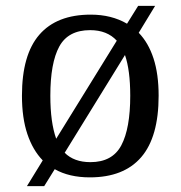

<svg xmlns="http://www.w3.org/2000/svg" viewBox="-20 -596 617 656"><path d="M126 -48Q92 -83 73.5 -138Q55 -193 55 -269Q55 -409 114.5 -477.5Q174 -546 290 -546Q361 -546 414 -515L452 -576H510L454 -484Q487 -450 504.5 -396.5Q522 -343 522 -269Q522 -128 462.5 -59Q403 10 287 10Q216 10 167 -18L131 40H72ZM289 -42Q364 -42 394.5 -99.5Q425 -157 425 -269Q425 -356 407 -408L201 -74Q233 -42 289 -42ZM379 -457Q346 -493 288 -493Q213 -493 182.5 -437Q152 -381 152 -269Q152 -223 157 -186.5Q162 -150 172 -122Z"/></svg>

Font: Noto Serif Khojki
Style: Regular
Weight: 400
Designer: Juan Bruce
Version: Version 2.002